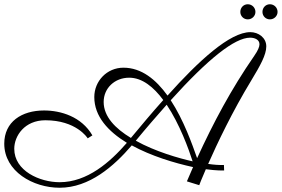

<svg xmlns="http://www.w3.org/2000/svg" viewBox="-40 -845 1324 902"><path d="M1136 -694C1040 -694 893 -559 747 -396C693 -471 625 -527 540 -527C462 -527 403 -464 403 -389C403 -298 468 -228 556 -174C477 -83 370 11 240 11C147 11 27 -42 27 -146C27 -207 76 -280 173 -280C317 -280 370 -199 372 -195L394 -209C343 -297 246 -326 167 -326C62 -326 -20 -273 -20 -170C-20 -40 115 37 240 37C380 37 495 -64 579 -162C670 -112 780 -79 867 -60L838 7L896 25C896 24 907 -4 927 -50C978 -43 1009 -44 1013 -44L1012 -70C991 -69 964 -71 938 -75C980 -170 1051 -320 1141 -468C1182 -536 1211 -587 1211 -627C1211 -668 1174 -694 1136 -694ZM762 -374C938 -569 1063 -668 1135 -668C1158 -668 1179 -658 1179 -637C1179 -625 1172 -608 1154 -582C1046 -426 962 -268 886 -102C863 -167 823 -281 762 -374ZM447 -366C447 -431 499 -480 567 -480C628 -480 682 -436 727 -375C675 -317 624 -256 575 -197C502 -241 447 -297 447 -366ZM865 -87C802 -101 689 -133 598 -184C649 -246 698 -302 743 -353C804 -262 846 -146 865 -87ZM1264 -789C1264 -809 1248 -825 1228 -825C1208 -825 1193 -809 1193 -789C1193 -770 1208 -754 1228 -754C1248 -754 1264 -770 1264 -789ZM1160 -789C1160 -809 1144 -825 1124 -825C1104 -825 1089 -809 1089 -789C1089 -770 1104 -754 1124 -754C1144 -754 1160 -770 1160 -789Z"/></svg>

Font: Parisienne
Style: Regular
Weight: 400
Designer: Astigmatic (AOETI)
Foundry: Astigmatic (AOETI)
Version: Version 1.000